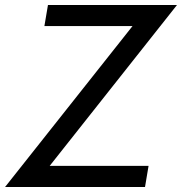

<svg xmlns="http://www.w3.org/2000/svg" viewBox="-27 -745 725 765"><path d="M678.2 -725.1 170.9 -84H564.9L550.8 0H-6.8L501 -641.1H149.9L164.1 -725.1Z"/></svg>

Font: Stilu
Style: Italic
Weight: 400
Italic angle: -10°
Designer: Genilson Lima Santos
Foundry: Genilson Lima Santos
Version: Version 1.200;PS 001.200;hotconv 1.0.88;makeotf.lib2.5.64775